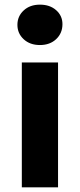

<svg xmlns="http://www.w3.org/2000/svg" viewBox="-20 -807 345 827"><path d="M74 -538H230V0H74ZM55 -700Q55 -737 82 -762Q109 -787 152 -787Q195 -787 222 -763Q249 -739 249 -703Q249 -664 222 -638.5Q195 -613 152 -613Q109 -613 82 -638Q55 -663 55 -700Z"/></svg>

Font: APTA Sans Regular
Style: Bold Italic
Weight: 700
Version: Version 7.200